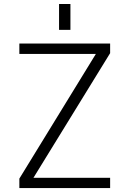

<svg xmlns="http://www.w3.org/2000/svg" viewBox="-20 -952 650 973"><path d="M279.3 -800.8V-931.6H336.9V-800.8ZM149.4 -50.8H538.1V1H78.1V-46.9L465.8 -678.7H78.1V-731.4H538.1V-682.6Z"/></svg>

Font: Gen Shin Gothic Light
Style: Regular
Weight: 200
Designer: [Source Han Sans]
Ryoko NISHIZUKA  (kana & ideographs); Paul D. Hunt (Latin, Greek & Cyrillic); Wenlong ZHANG  (bopomofo
Version: Version 1.002.20150607